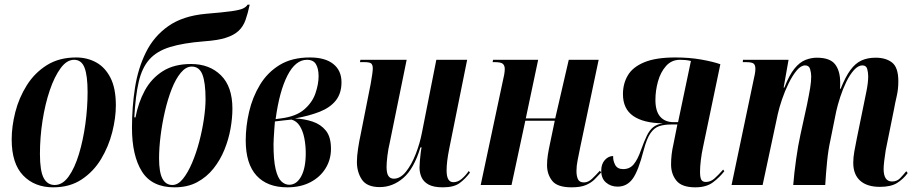

<svg xmlns="http://www.w3.org/2000/svg" viewBox="-20 -792 3927 822"><path d="M208 10Q128 10 79 -41Q30 -92 30 -195Q30 -251 45.5 -312Q61 -373 94.5 -426.5Q128 -480 180.5 -513Q233 -546 306 -546Q353 -546 391.5 -525Q430 -504 453 -459Q476 -414 476 -341Q476 -287 460.5 -226Q445 -165 413 -111.5Q381 -58 330 -24Q279 10 208 10ZM214 0Q248 0 274 -36.5Q300 -73 318 -132.5Q336 -192 345.5 -261.5Q355 -331 355 -398Q355 -468 342 -502Q329 -536 297 -536Q266 -536 239.5 -500Q213 -464 193 -405Q173 -346 162 -275Q151 -204 151 -133Q151 -60 167 -30Q183 0 214 0Z M727 10Q630 10 587.5 -58Q545 -126 545 -245Q545 -334 558 -417Q571 -500 605 -568.5Q639 -637 701 -680.5Q763 -724 862 -733Q935 -739 970.5 -744Q1006 -749 1020 -755.5Q1034 -762 1040 -772H1049Q1041 -734 1031 -706Q1021 -678 1001 -659.5Q981 -641 946 -630Q911 -619 853 -615Q764 -608 707.5 -590.5Q651 -573 619.5 -537.5Q588 -502 574 -442Q560 -382 555 -290L560 -289Q572 -353 600 -404.5Q628 -456 676.5 -487Q725 -518 798 -518Q877 -518 926 -469.5Q975 -421 975 -327Q975 -287 967 -241.5Q959 -196 941 -151.5Q923 -107 894 -70.5Q865 -34 824 -12Q783 10 727 10ZM718 0Q742 0 763 -26Q784 -52 802 -94Q820 -136 833 -185.5Q846 -235 853 -283Q860 -331 860 -367Q860 -439 846.5 -473Q833 -507 801 -507Q776 -507 754 -480.5Q732 -454 715 -410.5Q698 -367 686 -315Q674 -263 667.5 -210.5Q661 -158 661 -114Q661 -54 675.5 -27Q690 0 718 0Z M1210 10Q1124 10 1078 -40.5Q1032 -91 1032 -191Q1032 -251 1046.5 -313.5Q1061 -376 1093 -429Q1125 -482 1177.5 -514Q1230 -546 1307 -546Q1372 -546 1407 -518Q1442 -490 1442 -440Q1442 -392 1417.5 -361.5Q1393 -331 1348.5 -313.5Q1304 -296 1243 -285Q1283 -283 1318 -271.5Q1353 -260 1375 -233Q1397 -206 1397 -155Q1397 -109 1374 -71.5Q1351 -34 1309 -12Q1267 10 1210 10ZM1182 -285Q1247 -293 1282 -323Q1317 -353 1330.5 -392.5Q1344 -432 1344 -466Q1344 -497 1333 -516.5Q1322 -536 1294 -536Q1245 -536 1210.5 -468.5Q1176 -401 1160 -282ZM1218 -1Q1250 -1 1269.5 -37Q1289 -73 1289 -136Q1289 -169 1283 -200Q1277 -231 1263.5 -252.5Q1250 -274 1228 -280Q1214 -279 1194.5 -276.5Q1175 -274 1157 -272Q1156 -260 1154.5 -240Q1153 -220 1152 -201Q1151 -182 1151 -174Q1151 -106 1160 -68Q1169 -30 1184.5 -15.5Q1200 -1 1218 -1Z M1876 10Q1836 10 1814.5 -2Q1793 -14 1784.5 -33.5Q1776 -53 1776 -75Q1776 -86 1777.5 -103Q1779 -120 1781 -136.5Q1783 -153 1785 -161H1780Q1752 -69 1706.5 -30Q1661 9 1606 9Q1551 9 1529.5 -23Q1508 -55 1508 -99Q1508 -123 1513 -156Q1518 -189 1524 -216L1567 -433Q1576 -483 1576 -499Q1576 -513 1570 -519.5Q1564 -526 1540 -526H1521L1523 -536H1721L1649 -183Q1642 -154 1638.5 -124.5Q1635 -95 1635 -78Q1635 -50 1643 -38.5Q1651 -27 1666 -27Q1694 -27 1718 -57Q1742 -87 1760 -133Q1778 -179 1787 -227L1848 -536H1980L1903 -154Q1892 -99 1892 -62Q1892 -12 1921 -12Q1940 -12 1956.5 -26Q1973 -40 1987 -60L1992 -53Q1972 -26 1947.5 -8Q1923 10 1876 10Z M2427 10Q2366 10 2344 -18Q2322 -46 2322 -85Q2322 -107 2325.5 -129Q2329 -151 2334 -174L2355 -275H2229L2170 0H2038L2131 -437Q2136 -458 2138.5 -472Q2141 -486 2141 -497Q2141 -511 2133 -518.5Q2125 -526 2098 -526H2089L2091 -536H2284L2231 -285H2357L2415 -536H2543L2465 -166Q2458 -131 2453 -106.5Q2448 -82 2448 -60Q2448 -38 2454.5 -24.5Q2461 -11 2480 -11Q2498 -11 2514 -26Q2530 -41 2548 -61L2554 -54Q2541 -40 2526.5 -25Q2512 -10 2489 0Q2466 10 2427 10Z M2957 10Q2899 10 2876 -18.5Q2853 -47 2853 -88Q2853 -131 2863 -174L2880 -259H2853Q2824 -259 2802.5 -252Q2781 -245 2765 -222Q2749 -199 2736 -150Q2713 -60 2688.5 -26.5Q2664 7 2624 7Q2595 7 2574.5 -10.5Q2554 -28 2554 -61Q2554 -90 2569.5 -107Q2585 -124 2605 -124Q2604 -105 2613.5 -86.5Q2623 -68 2648 -68Q2676 -68 2693 -88.5Q2710 -109 2724 -149Q2738 -188 2749.5 -211.5Q2761 -235 2776.5 -247.5Q2792 -260 2818 -264Q2735 -265 2691 -295.5Q2647 -326 2647 -389Q2647 -434 2668 -469.5Q2689 -505 2738.5 -525.5Q2788 -546 2871 -546Q2932 -546 2982.5 -537Q3033 -528 3064 -517L2990 -163Q2984 -136 2980.5 -107Q2977 -78 2977 -57Q2977 -32 2982.5 -22.5Q2988 -13 3002 -13Q3022 -13 3039 -28Q3056 -43 3076 -66L3081 -59Q3061 -33 3032.5 -11.5Q3004 10 2957 10ZM2864 -269H2883L2938 -531Q2925 -534 2914 -535Q2903 -536 2891 -536Q2855 -536 2831.5 -509.5Q2808 -483 2797 -443.5Q2786 -404 2786 -364Q2786 -316 2806.5 -292.5Q2827 -269 2864 -269Z M3747 8Q3692 8 3662.5 -18.5Q3633 -45 3633 -95Q3633 -118 3637.5 -143Q3642 -168 3648 -198L3678 -345Q3683 -368 3690 -404Q3697 -440 3697 -465Q3697 -480 3693 -496Q3689 -512 3672 -512Q3654 -512 3636 -492Q3618 -472 3603 -441Q3588 -410 3577 -376Q3566 -342 3560 -315L3535 -191Q3526 -151 3521 -100.5Q3516 -50 3513 0H3376Q3380 -51 3388.5 -111Q3397 -171 3407 -216L3435 -344Q3444 -388 3448.5 -415.5Q3453 -443 3453 -465Q3453 -479 3448.5 -495.5Q3444 -512 3427 -512Q3409 -512 3391 -490.5Q3373 -469 3356.5 -435.5Q3340 -402 3328 -366.5Q3316 -331 3310 -304L3245 0H3112L3206 -448Q3209 -461 3211.5 -474Q3214 -487 3214 -497Q3214 -514 3206 -520Q3198 -526 3173 -526H3160L3161 -536H3356L3335 -417H3338Q3359 -471 3381.5 -498.5Q3404 -526 3428.5 -535.5Q3453 -545 3477 -545Q3533 -545 3555 -517Q3577 -489 3577 -439Q3577 -432 3577 -425.5Q3577 -419 3576 -412H3579Q3600 -464 3621 -492.5Q3642 -521 3668 -533Q3694 -545 3729 -545Q3773 -545 3799.5 -524Q3826 -503 3826 -444Q3826 -410 3819 -380Q3812 -350 3807 -322L3772 -149Q3768 -124 3765.5 -102.5Q3763 -81 3763 -69Q3763 -15 3799 -15Q3820 -15 3833.5 -29Q3847 -43 3860 -59L3866 -51Q3847 -25 3820.5 -8.5Q3794 8 3747 8Z"/></svg>

Font: Noto Serif Display ExtraCondensed
Style: Bold Italic
Weight: 700
Width: 2
Italic angle: -12°
Designer: Monotype Design Team
Foundry: Monotype Imaging Inc.
Version: Version 2.009